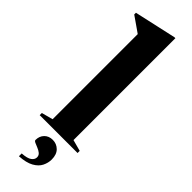

<svg xmlns="http://www.w3.org/2000/svg" viewBox="-327 -739 950 950"><g transform="rotate(45 148.0 -264.0)"><path d="M223.5 -31 283 -15V0H18V-15L77.5 -31V-626.5Q68 -633.5 46.8 -648Q25.5 -662.5 -3.5 -683V-695L216.5 -744H223.5ZM89 197Q126.5 194.5 141.5 183.2Q156.5 172 156.5 157Q156.5 143.5 146.5 135.2Q136.5 127 123.2 121.8Q110 116.5 100 112Q90 107.5 90 101.5Q90 74.5 106.8 57.5Q123.5 40.5 150.5 40.5Q177.5 40.5 196.5 59.2Q215.5 78 215.5 113Q215.5 137 204.2 159.8Q193 182.5 165.2 198Q137.5 213.5 89 216.5Z"/></g></svg>

Font: Newsreader Display SemiBold
Style: Regular
Weight: 600
Designer: Hugues Gentile
Foundry: Production Type
Version: Version 1.001